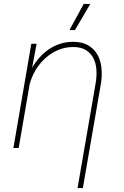

<svg xmlns="http://www.w3.org/2000/svg" viewBox="-20 -750 627 973"><path d="M142.1 -405.8Q159.2 -435.1 180.9 -459.2Q202.6 -483.4 228.8 -501Q254.9 -518.6 285.4 -528.3Q315.9 -538.1 350.6 -538.1Q396.5 -538.1 426.5 -520.5Q456.5 -502.9 473.1 -474.1Q489.7 -445.3 493.9 -408Q498 -370.6 492.2 -330.6L399.9 203.1H373L465.3 -331.5Q470.7 -364.7 468.5 -397.2Q466.3 -429.7 453.4 -455.1Q440.4 -480.5 415.5 -496.1Q390.6 -511.7 351.1 -511.7Q310.1 -511.7 274.2 -496.3Q238.3 -481 209.2 -454.6Q180.2 -428.2 159.7 -393.6Q139.2 -358.9 129.9 -320.8L74.7 0H47.9L138.7 -528.3H165.5L144.5 -416ZM404.3 -730H437.5L359.9 -597.7H332Z"/></svg>

Font: Roboto Mono Thin
Style: Italic
Weight: 250
Designer: Google
Version: Version 2.000985; 2015; ttfautohint (v1.3)